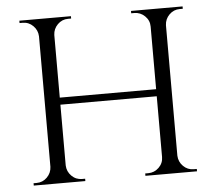

<svg xmlns="http://www.w3.org/2000/svg" viewBox="-51 -756 914 812"><g transform="rotate(-5 406.5 -350.0)"><path d="M676 -700V0H611V-700ZM202 -700V0H137V-700ZM620 -361V-331H192V-361ZM140 -73V0H60V-10Q60 -10 66.5 -10Q73 -10 73 -10Q99 -10 117.5 -28.5Q136 -47 137 -73ZM140 -627H137Q136 -653 117.5 -671.5Q99 -690 73 -690Q73 -690 66.5 -690Q60 -690 60 -690V-700H140ZM199 -73H202Q203 -47 221.5 -28.5Q240 -10 266 -10Q266 -10 272 -10Q278 -10 279 -10V0H199ZM199 -627V-700H279V-690Q278 -690 272 -690Q266 -690 266 -690Q240 -690 221.5 -671.5Q203 -653 202 -627ZM614 -73V0H534V-10Q535 -10 541 -10Q547 -10 547 -10Q573 -10 592 -28.5Q611 -47 611 -73ZM614 -627H611Q611 -653 592 -671.5Q573 -690 547 -690Q547 -690 541 -690Q535 -690 534 -690V-700H614ZM673 -73H676Q677 -47 695.5 -28.5Q714 -10 740 -10Q740 -10 746.5 -10Q753 -10 753 -10V0H673ZM673 -627V-700H753V-690Q753 -690 746.5 -690Q740 -690 740 -690Q714 -690 695.5 -671.5Q677 -653 676 -627Z"/></g></svg>

Font: Cinzel
Style: Regular
Weight: 400
Designer: Natanael Gama
Version: Version 2.000